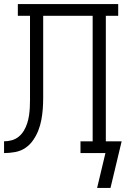

<svg xmlns="http://www.w3.org/2000/svg" viewBox="-20 -755 640 947"><path d="M525 172H459L500 0H377V-58H437V-677H193V-334Q193 -333 193 -332.5Q193 -332 193 -332V-329Q193 -329 193 -328.5Q193 -328 193 -327Q193 -300 193 -272.5Q193 -245 191 -218Q189 -191 184 -164Q179 -137 169 -111.5Q159 -86 143 -63Q127 -40 104.5 -25Q82 -10 54.5 -5Q27 0 0 0V-58Q20 -58 39 -63.5Q58 -69 73 -81.5Q88 -94 98 -111Q108 -128 114 -146.5Q120 -165 123 -184.5Q126 -204 127 -223.5Q128 -243 128 -262.5Q128 -282 128 -302Q128 -310 128 -318Q128 -326 128 -335V-677H68V-735H563V-677H502V-58H580Z"/></svg>

Font: Iosevka Curly Slab LtEx
Style: Regular
Weight: 300
Width: 7
Monospace: yes
Designer: Belleve Invis
Foundry: Belleve Invis
Version: Version 11.1.0; ttfautohint (v1.8.3)